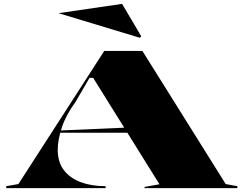

<svg xmlns="http://www.w3.org/2000/svg" viewBox="-20 -971 1257 991"><path d="M12 0V-10L75 -21L518 -708H715L1145 -21L1205 -10V0H726V-6L803 -20L461 -569H442L370 -445Q321 -379 299.5 -314Q278 -249 278 -198Q278 -134 310 -92.5Q342 -51 397.5 -30.5Q453 -10 525 -10V0ZM256 -286V-296L645 -313V-286ZM702 -776 282 -903 610 -951 709 -784Z"/></svg>

Font: Kalnia Expanded SemiBold
Style: Regular
Weight: 600
Width: 7
Designer: Frida Medrano
Foundry: Frida Medrano
Version: Version 1.105